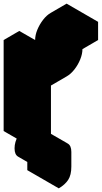

<svg xmlns="http://www.w3.org/2000/svg" viewBox="-63 -770 559 1055"><path d="M130 -450 217 -500V-400L303 -450Q303 -477 315 -506.5Q327 -536 347 -561.5Q367 -587 390 -600L476 -650V-550L390 -500Q390 -474 378 -444Q366 -414 346 -388.5Q326 -363 303 -350L217 -300V0L130 50ZM260 185Q230 202 210.5 191Q191 180 191 145Q191 110 210.5 76Q230 42 260 25Q290 8 309.5 19Q329 30 329 65V145Q329 192 311.5 218.5Q294 245 260 265ZM476 -650 390 -600Q367 -587 347 -561.5Q327 -536 315 -506.5Q303 -477 303 -450L130 -550Q130 -577 142.1 -606.5Q154.3 -636 174 -661.5Q193.7 -687 217 -700L303 -750ZM303 -450 217 -400 43 -500 130 -550ZM260 185V265L87 165V85ZM217 -500 130 -450 -43 -550 43 -600ZM310 19Q290 8 260 25Q230 42 210.5 76Q191 110 191 145Q191 180 210 191L37 91Q17 80 17 45Q17 10 36.7 -24Q56.4 -58 86.7 -75Q117 -92 136 -81ZM130 -450V50L-43 -50V-550Z"/></svg>

Font: Nabla Normal
Style: Regular
Weight: 400
Designer: Arthur Reinders Folmer
Version: Version 1.000